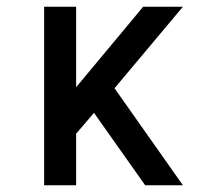

<svg xmlns="http://www.w3.org/2000/svg" viewBox="-20 -550 640 570"><path d="M111 0V-530H206V-291L405 -530H523L320 -288L523 0H411L259 -215L206 -153V0Z"/></svg>

Font: Iosevka Slab Medium Extended
Style: Regular
Weight: 500
Width: 7
Monospace: yes
Designer: Belleve Invis
Foundry: Belleve Invis
Version: Version 11.1.1; ttfautohint (v1.8.3)